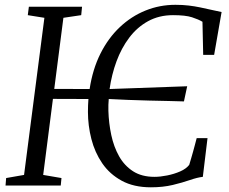

<svg xmlns="http://www.w3.org/2000/svg" viewBox="-20 -771 953 798"><path d="M607 7.5Q536 7.5 486 -19.8Q436 -47 405 -92.2Q374 -137.5 359.8 -193.2Q345.5 -249 345.5 -306Q345.5 -320 346 -333.2Q346.5 -346.5 347.5 -359.5L200 -360L159.5 -44L235.5 -31L232.5 0H3L5.5 -31L80 -44L164.5 -697L95.5 -708L100 -743H321L317.5 -708L243.5 -697L205.5 -401.5L352.5 -401Q365 -483.5 397.5 -548.2Q430 -613 478 -658.2Q526 -703.5 584.8 -727.2Q643.5 -751 709 -751Q739 -751 764.2 -748Q789.5 -745 812.2 -740.2Q835 -735.5 856.8 -730.5Q878.5 -725.5 901 -721L870 -543H824.5L821.5 -680.5Q805 -690.5 778 -699.2Q751 -708 699 -708Q641 -708 595.2 -682.8Q549.5 -657.5 517 -614.2Q484.5 -571 464.2 -516Q444 -461 435.5 -401L758 -412.5L744.5 -349.5Q719.5 -350.5 681.5 -351.2Q643.5 -352 599.8 -353Q556 -354 512.2 -355.8Q468.5 -357.5 432 -359.5Q431 -347 430.5 -335.2Q430 -323.5 430.5 -310.5Q432 -259 442.5 -209.8Q453 -160.5 475 -121.5Q497 -82.5 533 -59.2Q569 -36 622 -36Q646 -36 674.8 -41.8Q703.5 -47.5 728.8 -58.5Q754 -69.5 766.5 -86Q770.5 -99 774.5 -112.8Q778.5 -126.5 782.5 -140.8Q786.5 -155 790.2 -169.2Q794 -183.5 797.5 -197H842.5L823 -36Q800.5 -33.5 769.5 -22.8Q738.5 -12 697.8 -2.2Q657 7.5 607 7.5Z"/></svg>

Font: Merriweather 48pt Light
Style: Italic
Weight: 300
Italic angle: -7.8°
Version: Version 2.101